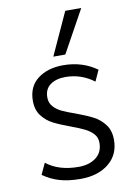

<svg xmlns="http://www.w3.org/2000/svg" viewBox="-91 -867 661 945"><g transform="rotate(-10 239.0 -395.0)"><path d="M48 0ZM48 -34 74 -90Q136 -41 235 -41Q289 -41 322.5 -67Q356 -93 356 -140Q356 -167 339.5 -185Q323 -203 299 -215Q275 -227 232 -243Q180 -262 147.5 -278.5Q115 -295 92 -324.5Q69 -354 69 -400Q69 -471 118.5 -509Q168 -547 246 -547Q342 -547 414 -495L389 -440Q325 -488 247 -488Q200 -488 171 -467Q142 -446 142 -404Q142 -377 158.5 -358.5Q175 -340 199 -328.5Q223 -317 266 -302Q320 -282 351.5 -265.5Q383 -249 406 -219Q429 -189 429 -142Q429 -68 375.5 -24.5Q322 19 235 19Q174 19 130 6Q86 -7 48 -34ZM303 -809H383L266 -597H206Z"/></g></svg>

Font: Martel Sans Light
Style: Regular
Weight: 300
Designer: Dan Reynolds and Mathieu Réguer
Foundry: Dan Reynolds and Mathieu Réguer
Version: Version 1.002; ttfautohint (v1.1) -l 5 -r 5 -G 72 -x 0 -D la